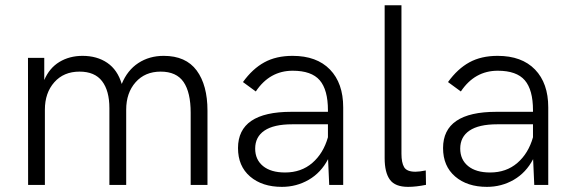

<svg xmlns="http://www.w3.org/2000/svg" viewBox="-20 -710 2199 737"><path d="M87.9 0 87.4 -487.8H149.9V-402.8Q169.4 -448.7 208 -472.2Q246.6 -495.6 296.9 -495.6Q352.5 -495.6 391.8 -468.8Q431.2 -441.9 447.3 -387.7Q468.8 -440.4 511 -468Q553.2 -495.6 608.4 -495.6Q693.4 -495.6 734.9 -439.5Q776.4 -383.3 776.4 -285.2V0H711.9V-277.3Q711.9 -355.5 684.6 -395.3Q657.2 -435.1 596.7 -435.1Q536.6 -435.1 500.5 -394.3Q464.4 -353.5 464.4 -289.1V0H399.9V-294.9Q399.9 -361.8 371.8 -398.4Q343.8 -435.1 285.2 -435.1Q224.6 -435.1 188.5 -394.3Q152.3 -353.5 152.3 -289.1V0Z M1103 -495.6Q1195.8 -495.6 1246.6 -443.1Q1297.4 -390.6 1297.4 -297.9V0H1243.7L1239.3 -99.1Q1212.4 -47.4 1165.3 -20Q1118.2 7.3 1062 7.3Q986.3 7.3 939.9 -32.5Q893.6 -72.3 893.6 -141.6Q893.6 -280.8 1098.1 -280.8H1238.8V-286.6Q1238.8 -365.2 1207.3 -401.9Q1175.8 -438.5 1103.5 -438.5Q1015.1 -438.5 961.9 -358.9L912.6 -395Q949.2 -445.8 994.6 -470.7Q1040 -495.6 1103 -495.6ZM1074.2 -47.9Q1136.2 -47.9 1178.7 -84.5Q1221.2 -121.1 1238.8 -183.1V-232.9H1101.6Q1030.8 -232.9 995.1 -208.7Q959.5 -184.6 959.5 -139.6Q959.5 -97.2 989.7 -72.5Q1020 -47.9 1074.2 -47.9Z M1546.4 7.3Q1496.6 7.3 1476.6 -20.3Q1456.5 -47.9 1456.5 -103V-689.9H1521V-119.6Q1521 -85.9 1531.2 -68.4Q1541.5 -50.8 1574.7 -50.8Q1589.8 -50.8 1614.3 -55.7L1615.2 -0.5Q1577.1 7.3 1546.4 7.3Z M1890.1 -495.6Q1982.9 -495.6 2033.7 -443.1Q2084.5 -390.6 2084.5 -297.9V0H2030.8L2026.4 -99.1Q1999.5 -47.4 1952.4 -20Q1905.3 7.3 1849.1 7.3Q1773.4 7.3 1727.1 -32.5Q1680.7 -72.3 1680.7 -141.6Q1680.7 -280.8 1885.3 -280.8H2025.9V-286.6Q2025.9 -365.2 1994.4 -401.9Q1962.9 -438.5 1890.6 -438.5Q1802.2 -438.5 1749 -358.9L1699.7 -395Q1736.3 -445.8 1781.7 -470.7Q1827.1 -495.6 1890.1 -495.6ZM1861.3 -47.9Q1923.3 -47.9 1965.8 -84.5Q2008.3 -121.1 2025.9 -183.1V-232.9H1888.7Q1817.9 -232.9 1782.2 -208.7Q1746.6 -184.6 1746.6 -139.6Q1746.6 -97.2 1776.9 -72.5Q1807.1 -47.9 1861.3 -47.9Z"/></svg>

Font: HK Grotesk Legacy
Style: Regular
Weight: 400
Designer: Alfredo Marco Pradil
Foundry: Hanken Design Co.
Version: Version 2.022;PS 002.022;hotconv 1.0.88;makeotf.lib2.5.64775